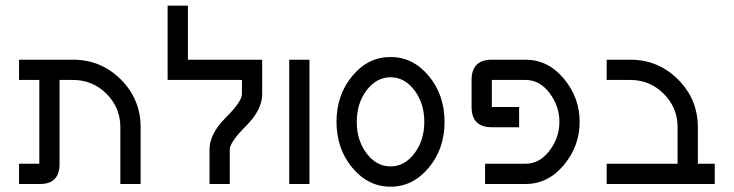

<svg xmlns="http://www.w3.org/2000/svg" viewBox="-20 -665 2652 694"><path d="M244.1 -449.2Q345.2 -449.2 416.7 -377.7Q488.3 -306.2 488.3 -205.1V0H415V-205.1Q415 -275.9 365 -325.9Q314.9 -376 244.1 -376H195.3V-73.2Q195.3 0 125.5 0H48.8V-73.2H122.1V-376H48.8V-449.2Z M927.7 -449.2V-324.7Q927.7 -268.1 869.1 -209.5Q810.5 -150.9 810.5 -124.5V0H737.3V-124.5Q737.3 -181.2 795.9 -239.7Q854.5 -298.3 854.5 -324.7V-376H585.9V-644.5H659.2V-449.2Z M1098.6 0H1025.4V-449.2H1098.6Z M1391.6 9.8Q1310.5 9.8 1253.4 -58.8Q1196.3 -127.4 1196.3 -224.6Q1196.3 -321.8 1253.4 -390.4Q1310.5 -459 1391.6 -459Q1472.7 -459 1529.8 -390.4Q1586.9 -321.8 1586.9 -224.6Q1586.9 -127.4 1529.8 -58.8Q1472.7 9.8 1391.6 9.8ZM1391.6 -63.5Q1442.4 -63.5 1478 -110.6Q1513.7 -157.7 1513.7 -224.6Q1513.7 -291.5 1478 -338.6Q1442.4 -385.7 1391.6 -385.7Q1340.8 -385.7 1305.2 -338.6Q1269.5 -291.5 1269.5 -224.6Q1269.5 -157.7 1305.2 -110.6Q1340.8 -63.5 1391.6 -63.5Z M1757.8 -449.2H1879.9Q1960.9 -449.2 2018.1 -380.6Q2075.2 -312 2075.2 -224.6Q2075.2 -137.2 2018.1 -68.6Q1960.9 0 1879.9 0H1733.4V-73.2H1879.9Q1930.7 -73.2 1966.3 -120.4Q2002 -167.5 2002 -224.6Q2002 -281.7 1966.3 -328.9Q1930.7 -376 1879.9 -376H1757.8V-278.3H1856.4V-205.1H1757.8Q1684.6 -205.1 1684.6 -278.3V-376Q1684.6 -449.2 1757.8 -449.2Z M2502.4 -205.1V-73.2H2563.5V0H2172.9V-73.2H2429.2V-205.1Q2429.2 -275.9 2379.2 -325.9Q2329.1 -376 2258.3 -376H2172.9V-449.2H2258.3Q2359.4 -449.2 2430.9 -377.7Q2502.4 -306.2 2502.4 -205.1Z"/></svg>

Font: Catrinity
Style: Regular
Weight: 400
Designer: Alexander Lange
Foundry: High-Logic / Made with FontCreator
Version: Version 2.090;May 20, 2024;FontCreator 15.0.0.2974 64-bit